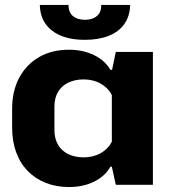

<svg xmlns="http://www.w3.org/2000/svg" viewBox="-20 -747 684 776"><path d="M259 9Q207 9 164.5 -8Q122 -25 91.5 -56.5Q61 -88 45 -132.5Q29 -177 29 -231V-307Q29 -379 57.5 -432.5Q86 -486 137.5 -516Q189 -546 259 -546Q316 -546 360.5 -524Q405 -502 426 -465H433L448 -537H598V0H448L432 -73H426Q405 -35 360.5 -13Q316 9 259 9ZM318 -111Q357 -111 387 -128Q417 -145 432 -174V-363Q417 -392 387 -409Q357 -426 318 -426Q283 -426 256 -413Q229 -400 214.5 -375.5Q200 -351 200 -317V-221Q200 -187 214.5 -162Q229 -137 256 -124Q283 -111 318 -111ZM323 -586Q238 -586 190 -623.5Q142 -661 141 -727H257Q257 -696 275.5 -681.5Q294 -667 324 -667Q354 -667 372 -682.5Q390 -698 389 -727H506Q505 -682 482.5 -650Q460 -618 419 -602Q378 -586 323 -586Z"/></svg>

Font: Hubot Sans
Style: Bold
Weight: 700
Designer: Deni Anggara
Foundry: GitHub, Inc., Subsidiary of Microsoft Corporation
Version: Version 2.000